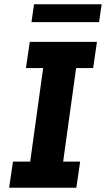

<svg xmlns="http://www.w3.org/2000/svg" viewBox="-20 -883 501 903"><path d="M418 -563H338L277 -123H357L339 0H23L41 -123H122L183 -563H102L120 -686H436ZM458 -863 446 -779H128L140 -863Z"/></svg>

Font: Chivo
Style: Bold Italic
Weight: 700
Italic angle: -8.05°
Designer: Hector Gatti
Foundry: Omnibus-Type
Version: Version 1.007